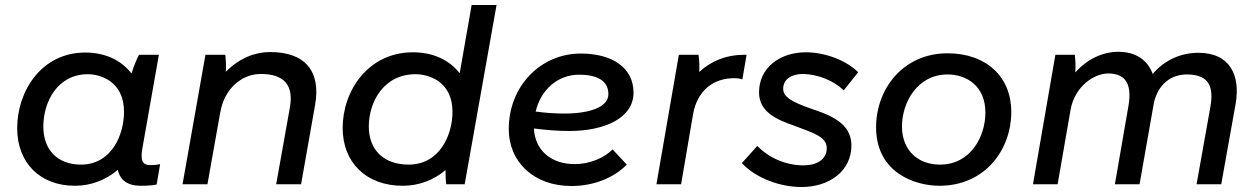

<svg xmlns="http://www.w3.org/2000/svg" viewBox="-20 -740 5042 771"><path d="M545 6C568 6 588 5 609 1L623 -81C610 -78 598 -77 584 -77C551 -77 543 -96 552 -146L618 -520H538C527 -498 516 -471 508 -445C468 -497 404 -529 322 -529C148 -529 49 -376 49 -225C49 -88 139 6 281 6C345 6 405 -17 453 -58C462 -17 492 6 545 6ZM333 -442C381 -442 478 -415 478 -291C478 -197 427 -79 305 -79C212 -79 154 -137 154 -232C154 -330 210 -442 333 -442Z M713 0H813L865 -292V-291C881 -382 949 -443 1027 -443C1122 -443 1160 -397 1144 -308L1089 0H1189L1245 -317C1270 -454 1205 -531 1065 -531C1005 -531 943 -508 887 -452C888 -476 887 -501 885 -520H805Z M1772 0H1846L1974 -720H1874L1826 -446C1785 -498 1721 -530 1638 -530C1459 -530 1356 -376 1356 -226C1356 -88 1450 6 1597 6C1661 6 1721 -16 1769 -57C1769 -34 1770 -12 1772 0ZM1649 -442C1699 -442 1797 -415 1797 -291C1797 -197 1745 -79 1621 -79C1522 -79 1461 -137 1461 -232C1461 -330 1520 -442 1649 -442Z M2275 7C2361 7 2443 -24 2497 -79L2440 -140C2406 -106 2349 -81 2288 -81C2191 -81 2128 -138 2124 -224C2171 -218 2219 -214 2266 -214C2408 -214 2524 -266 2524 -368C2524 -468 2439 -525 2312 -525C2151 -525 2023 -394 2023 -222C2023 -89 2124 7 2275 7ZM2131 -292C2151 -378 2218 -440 2305 -440C2386 -440 2423 -411 2423 -362C2423 -310 2349 -284 2245 -284C2207 -284 2168 -287 2131 -292Z M2616 0H2715L2763 -281C2779 -373 2842 -428 2933 -426C2943 -426 2953 -424 2961 -421L2978 -520H2967C2897 -520 2835 -495 2788 -451C2789 -475 2788 -501 2785 -520H2706Z M3199 11C3310 11 3399 -53 3399 -156C3399 -246 3314 -278 3236 -304C3158 -331 3125 -352 3125 -383C3125 -422 3158 -443 3205 -443C3262 -442 3328 -417 3368 -377L3426 -450C3377 -499 3291 -530 3216 -530C3110 -530 3028 -467 3028 -369C3028 -291 3098 -260 3167 -236C3243 -207 3300 -192 3300 -145C3300 -100 3260 -76 3207 -76C3136 -76 3069 -105 3021 -154L2959 -85C3016 -24 3113 11 3199 11Z M3752 6C3937 6 4041 -140 4041 -291C4041 -431 3941 -526 3785 -526C3605 -526 3498 -381 3498 -229C3498 -46 3655 6 3752 6ZM3755 -79C3662 -79 3602 -140 3602 -232C3602 -329 3664 -441 3785 -441C3860 -441 3937 -396 3937 -288C3937 -191 3877 -79 3755 -79Z M4128 0H4227L4279 -299C4296 -395 4375 -445 4430 -445C4507 -445 4524 -393 4512 -318L4457 0H4556L4614 -329C4632 -404 4684 -441 4746 -441C4839 -441 4853 -387 4841 -314L4785 0H4884L4942 -324C4961 -434 4922 -528 4792 -528C4725 -528 4658 -501 4609 -443C4589 -497 4543 -532 4471 -532C4407 -532 4345 -502 4298 -449C4300 -478 4298 -502 4296 -520H4218Z"/></svg>

Font: Fixel Display 20240404 Medium
Style: Italic
Weight: 500
Italic angle: -10°
Designer: AlfaBravo + MacPaw
Foundry: Kyrylo Tkachov, Marchela Mozhyna, Serhii Makarenko, Maria Weinstein, Zakhar Kryvoshyya
Version: Version 1.211;Glyphs 3.2 (3225)